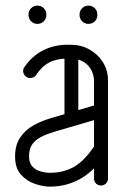

<svg xmlns="http://www.w3.org/2000/svg" viewBox="-20 -676 467 700"><path d="M373.8 -25.1Q373.8 -14.4 366.2 -7Q358.6 0.4 348.2 0.4Q337.5 0.4 330.1 -7Q322.8 -14.4 322.8 -25.1V-377.1Q322.8 -415.8 299.2 -439.1Q275.6 -462.5 237.2 -462.5H226.2Q186.8 -462.5 159.2 -448Q131.6 -433.5 111 -401.6Q103.1 -391.6 89.9 -391.6Q79.1 -391.6 71.8 -399.3Q64.4 -407 64.4 -417.1Q64.4 -426.1 69.1 -431.6Q96.8 -471.8 136.8 -492.3Q176.8 -512.9 226.2 -512.9H237.2Q274.6 -512.9 305.4 -496Q336.2 -479.1 355 -449.5Q373.8 -419.9 373.8 -382ZM327.1 -148.6Q330.8 -153.2 335.9 -156.1Q341.1 -159 348.2 -159Q358.6 -159 364.8 -151.6Q370.9 -144.2 370.9 -134.1Q370.9 -129.5 370.9 -125.9Q370.9 -122.2 369 -119Q326.6 -55 275.1 -25.3Q223.6 4.4 162.4 4.4Q162.4 4.4 161.6 4.4Q160.8 4.4 160.8 4.4Q138 4.4 108.6 -5.2Q79.1 -14.8 57.1 -38.6Q35 -62.4 35 -104.6Q35 -105 35 -106Q35 -107 35 -107.6Q35.4 -148.9 54.6 -176.2Q73.8 -203.6 103.2 -219.6Q132.8 -235.6 163 -244.4L341.1 -296.8Q343.2 -297.1 344.7 -297.3Q346.1 -297.5 348.2 -297.5Q358 -297.5 365.9 -290.1Q373.8 -282.8 373.8 -272Q373.8 -264 368.2 -257.2Q362.6 -250.4 354.4 -247.2L176.5 -195.1Q151.9 -187.9 131.3 -177.6Q110.8 -167.4 98.4 -150.8Q86 -134.1 86 -107.6Q86 -107 86 -106Q86 -105 86 -105Q86 -81 98.6 -68.3Q111.2 -55.6 129 -50.8Q146.8 -46 160.8 -46Q160.8 -46 161.6 -46Q162.4 -46 162.4 -46Q213.2 -46 252.1 -69.1Q290.9 -92.2 327.1 -148.6ZM265.5 -244.5Q265.5 -234.1 258.1 -226.9Q250.8 -219.6 240.6 -219.6Q229.9 -219.6 222.5 -226.9Q215.1 -234.1 215.1 -244.5V-486Q215.1 -496.8 222.5 -503.8Q229.9 -510.9 240.6 -510.9Q250.8 -510.9 258.1 -503.8Q265.5 -496.8 265.5 -486ZM270 -623.5Q270 -636.6 279.4 -646.1Q288.9 -655.5 302.6 -655.5Q316.1 -655.5 325.6 -646.1Q335 -636.6 335 -623.5V-621.2Q335 -607.8 325.6 -598.3Q316.1 -588.9 302.6 -588.9Q288.9 -588.9 279.4 -598.3Q270 -607.8 270 -621.2ZM84 -623.5Q84 -636.6 93.4 -646.1Q102.9 -655.5 116.6 -655.5Q130.1 -655.5 139.6 -646.1Q149 -636.6 149 -623.5V-621.2Q149 -607.8 139.6 -598.3Q130.1 -588.9 116.6 -588.9Q102.9 -588.9 93.4 -598.3Q84 -607.8 84 -621.2Z"/></svg>

Font: Libertine-Super Thin
Style: Regular
Weight: 100
Designer: Bastien Sozeau
Foundry: NBR — Bastien Sozeau
Version: Version 2.003;gftools[0.9.33]